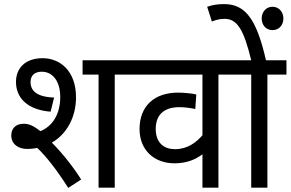

<svg xmlns="http://www.w3.org/2000/svg" viewBox="-20 -916 1418 937"><path d="M113 -189C130 -189 147 -191 162 -194C206 -152 255 -90 313 1L376 -40C337 -102 285 -168 233 -220C308 -263 351 -347 351 -441C351 -570 273 -632 188 -632C104 -632 58 -584 58 -516C58 -439 113 -380 227 -371L244 -440C147 -443 129 -483 129 -515C129 -547 148 -566 184 -566C236 -566 274 -521 274 -443C274 -357 235 -299 177 -276C140 -305 119 -312 95 -312C59 -312 35 -291 35 -255C35 -213 69 -189 113 -189ZM540 -552H633V-622H383V-552H461V0H540Z M1140 -552V-622H620V-552H968V-256C937 -220 894 -188 834 -188C782 -188 740 -217 740 -287C740 -357 782 -393 855 -393C882 -393 910 -389 933 -384L938 -455C919 -460 876 -464 849 -464C736 -464 661 -401 661 -286C661 -185 731 -119 832 -119C893 -119 936 -139 968 -163V0H1046V-552Z M1285 -552H1378V-622H1278C1231 -828 1175 -896 1073 -896C1041 -896 1018 -892 991 -883L1014 -811C1032 -818 1051 -824 1076 -824C1136 -824 1169 -775 1206 -622H1126V-552H1206V0H1285ZM1257 -826C1257 -793 1279 -769 1310 -769C1341 -769 1363 -793 1363 -826C1363 -858 1341 -883 1310 -883C1279 -883 1257 -858 1257 -826Z"/></svg>

Font: Noto Sans SemiCondensed
Style: Italic
Weight: 400
Width: 4
Italic angle: -12°
Designer: Monotype Design Team
Foundry: Monotype Imaging Inc.
Version: Version 2.013